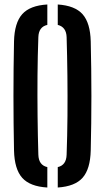

<svg xmlns="http://www.w3.org/2000/svg" viewBox="-20 -828 468 856"><path d="M191 8Q113.5 3.5 79 -35.2Q44.5 -74 42.5 -157Q37.5 -400 42.5 -643.5Q44.5 -726 79 -764.8Q113.5 -803.5 191 -808V-717Q152.5 -708.5 151 -662.5Q148 -581 147.2 -491.2Q146.5 -401.5 147.5 -311.2Q148.5 -221 151 -138Q152.5 -91.5 191 -83ZM237.5 8V-83Q275.5 -91.5 277 -138Q280 -221 280.8 -311.2Q281.5 -401.5 280.5 -491.2Q279.5 -581 277 -662.5Q275.5 -707.5 237.5 -717V-808Q314.5 -803 348.5 -764.2Q382.5 -725.5 384.5 -643.5Q390.5 -399 384.5 -157Q382.5 -74.5 348.5 -35.8Q314.5 3 237.5 8Z"/></svg>

Font: Big Shoulders Stencil Display
Style: Bold
Weight: 700
Designer: Patric King
Foundry: XO Type Co
Version: Version 1.000